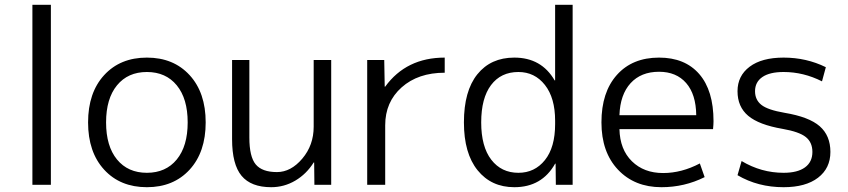

<svg xmlns="http://www.w3.org/2000/svg" viewBox="-20 -770 3535 800"><path d="M115 0V-750H192V0Z M716.5 -414.5Q671 -470 592 -470Q513 -470 467.5 -414.5Q422 -359 422 -260Q422 -161 467.5 -105.5Q513 -50 592 -50Q671 -50 716.5 -105.5Q762 -161 762 -260Q762 -359 716.5 -414.5ZM770 -63Q703 10 592 10Q481 10 414 -63Q347 -136 347 -260Q347 -384 414 -457Q481 -530 592 -530Q703 -530 770 -457Q837 -384 837 -260Q837 -136 770 -63Z M1019 -520V-197Q1019 -117 1045.5 -85Q1072 -53 1134 -53Q1192 -53 1239.5 -109Q1287 -165 1287 -242V-520H1360V0H1290L1289 -93H1287Q1257 -45 1210.5 -17.5Q1164 10 1110 10Q1026 10 986.5 -37.5Q947 -85 947 -190V-520Z M1510 -520H1581L1583 -409H1585Q1673 -530 1833 -530V-467Q1722 -467 1653.5 -406Q1585 -345 1585 -248V0H1510Z M2140 -50Q2208 -50 2250.5 -103Q2293 -156 2293 -253V-267Q2293 -362 2250.5 -416Q2208 -470 2140 -470Q2067 -470 2026 -415.5Q1985 -361 1985 -260Q1985 -159 2027 -104.5Q2069 -50 2140 -50ZM1913 -260Q1913 -391 1969 -460.5Q2025 -530 2123 -530Q2236 -530 2291 -435H2293V-750H2366V0H2296L2295 -88H2293Q2238 10 2123 10Q2027 10 1970 -60.5Q1913 -131 1913 -260Z M2561 -232Q2563 -147 2613 -98Q2663 -49 2743 -49Q2820 -49 2896 -89L2916 -32Q2832 10 2736 10Q2624 10 2555 -63Q2486 -136 2486 -260Q2486 -386 2550.5 -458Q2615 -530 2726 -530Q2834 -530 2893.5 -461.5Q2953 -393 2953 -265Q2953 -252 2951 -232ZM2561 -290H2881Q2880 -377 2839 -424Q2798 -471 2726 -471Q2651 -471 2607.5 -423.5Q2564 -376 2561 -290Z M3245 -530Q3340 -530 3421 -490L3405 -431Q3328 -470 3245 -470Q3187 -470 3156.5 -449Q3126 -428 3126 -390Q3126 -354 3152.5 -333Q3179 -312 3249 -300Q3351 -283 3395.5 -244Q3440 -205 3440 -137Q3440 -69 3388.5 -29.5Q3337 10 3245 10Q3138 10 3053 -40L3070 -99Q3152 -50 3245 -50Q3303 -50 3334 -72.5Q3365 -95 3365 -137Q3365 -177 3337.5 -199Q3310 -221 3241 -233Q3142 -250 3097.5 -287.5Q3053 -325 3053 -390Q3053 -454 3103.5 -492Q3154 -530 3245 -530Z"/></svg>

Font: Mplus 1p
Style: Regular
Weight: 400
Version: Version 1.061